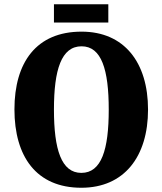

<svg xmlns="http://www.w3.org/2000/svg" viewBox="-20 -874 765 904"><path d="M234 -768H490V-854H234ZM363 10C565 10 677 -137 677 -358C677 -580 565 -725 364 -725C151 -725 48 -580 48 -359C48 -137 151 10 363 10ZM363 -60C269 -60 234 -170 234 -358C234 -546 269 -656 364 -656C458 -656 492 -546 492 -358C492 -170 458 -60 363 -60Z"/></svg>

Font: Noto Serif Sinhala Condensed Black
Style: Regular
Weight: 900
Width: 3
Designer: Jelle Bosma - Monotype Design Team
Foundry: Monotype Imaging Inc.
Version: Version 2.007